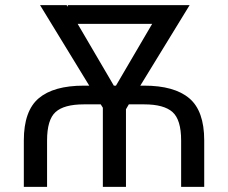

<svg xmlns="http://www.w3.org/2000/svg" viewBox="-20 -731 892 751"><path d="M243.7 -705.6 245.1 -706.1V-710.9H721.7L528.8 -396H543.9Q661.6 -396 720.2 -346.7Q778.8 -297.4 778.8 -181.6V0H688.5V-181.6Q688.5 -262.7 654.8 -292.7Q621.1 -322.8 543.9 -322.8H483.9L472.7 -303.7V0H382.3V-309.6L374 -322.8H308.1Q230.5 -322.8 197.3 -292.7Q164.1 -262.7 164.1 -181.6V0H73.2V-181.6Q73.2 -297.4 131.6 -346.7Q189.9 -396 308.1 -396H329.1L136.7 -710.9H240.7ZM425.3 -396H433.6L575.2 -637.7H283.7Z"/></svg>

Font: Roboto Web
Style: Regular
Weight: 400
Designer: Google
Version: Version 1.200310; 2013